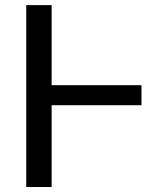

<svg xmlns="http://www.w3.org/2000/svg" viewBox="-20 -748 671 768"><path d="M545.9 -407.2V-327.1H171.9V-407.2ZM186.5 -727.5V0H85V-727.5Z"/></svg>

Font: Inter V
Style: 
Weight: 400
Designer: Rasmus Andersson
Foundry: rsms
Version: Version 4.000;git-a3f224843